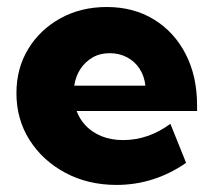

<svg xmlns="http://www.w3.org/2000/svg" viewBox="-20 -518 609 548"><path d="M511.2 -53.2Q419.9 9.8 312.5 9.8Q231.4 9.8 166.7 -24.7Q102.1 -59.1 64.5 -118.2Q26.9 -177.2 26.9 -252Q26.9 -322.8 60.5 -378.2Q94.2 -433.6 152.6 -465.8Q210.9 -498 284.7 -498Q361.3 -498 419.4 -462.4Q477.5 -426.8 510 -363.5Q542.5 -300.3 542.5 -216.8V-201.2H198.7Q207.5 -177.2 225.3 -158.7Q243.2 -140.1 270 -129.2Q296.9 -118.2 331.5 -118.2Q403.3 -118.2 466.3 -164.6ZM191.9 -273.4H395Q392.1 -300.8 378.4 -321.8Q364.7 -342.8 342.5 -354.5Q320.3 -366.2 293 -366.2Q265.1 -366.2 243.9 -353.8Q222.7 -341.3 209.2 -320.6Q195.8 -299.8 191.9 -273.4Z"/></svg>

Font: Kumbh Sans ExtraBold
Style: Regular
Weight: 800
Version: Version 1.005